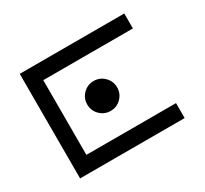

<svg xmlns="http://www.w3.org/2000/svg" viewBox="-139 -885 1158 1087"><g transform="rotate(-30 439.5 -342.0)"><path d="M781.2 -683.6V-585.9H195.3V-97.7H781.2V0H97.7V-683.6ZM439.5 -244.1Q398.9 -244.1 370.4 -272.7Q341.8 -301.3 341.8 -341.8Q341.8 -382.3 370.4 -410.9Q398.9 -439.5 439.5 -439.5Q480 -439.5 508.5 -410.9Q537.1 -382.3 537.1 -341.8Q537.1 -301.3 508.5 -272.7Q480 -244.1 439.5 -244.1Z"/></g></svg>

Font: BabelStone Pigpen
Style: Regular
Weight: 400
Designer: Andrew West
Foundry: BabelStone
Version: Version 1.02 November 6, 2013